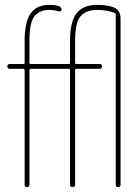

<svg xmlns="http://www.w3.org/2000/svg" viewBox="-20 -760 540 780"><path d="M19.5 -480.5Q9.8 -480.5 9.8 -490.2Q9.8 -500 19.5 -500H75.2Q80.1 -500 80.1 -504.9V-594.7Q80.1 -670.9 104.5 -705.6Q128.9 -740.2 179.7 -740.2Q203.1 -740.2 218.8 -735.4Q229.5 -731.4 230.5 -720.7Q230.5 -716.8 226.6 -714.8Q222.7 -712.9 218.8 -713.9Q200.2 -719.7 179.7 -719.7Q141.6 -719.7 120.6 -694.8Q99.6 -669.9 99.6 -594.7V-504.9Q99.6 -500 105.5 -500H259.8Q264.6 -500 264.6 -504.9V-594.7Q264.6 -671.9 291 -706.1Q317.4 -740.2 375 -740.2Q409.2 -740.2 435.5 -732.4Q469.7 -722.7 469.7 -684.6V-9.8Q469.7 0 460 0Q450.2 0 450.2 -9.8V-701.2Q450.2 -706.1 445.3 -708Q413.1 -719.7 375 -719.7Q329.1 -719.7 307.1 -693.8Q285.2 -668 285.2 -594.7V-504.9Q285.2 -500 290 -500H384.8Q394.5 -500 394.5 -490.2Q394.5 -480.5 384.8 -480.5H290Q285.2 -480.5 285.2 -474.6V-9.8Q285.2 0 274.9 0Q264.6 0 264.6 -9.8V-474.6Q264.6 -479.5 259.8 -480.5H105.5Q100.6 -480.5 99.6 -474.6V-9.8Q99.6 0 89.8 0Q80.1 0 80.1 -9.8V-474.6Q80.1 -479.5 75.2 -480.5Z"/></svg>

Font: Rounded-X Mgen+ 2m thin
Style: Regular
Weight: 100
Designer: [Source Han Sans]
Ryoko NISHIZUKA  (kana & ideographs); Paul D. Hunt (Latin, Greek & Cyrillic); Wenlong ZHANG  (bopomofo
Version: Version 1.059.20150602